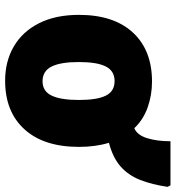

<svg xmlns="http://www.w3.org/2000/svg" viewBox="12 -687 685 749"><g transform="rotate(90 354.5 -312.5)"><path d="M553 -278Q553 -141 484.5 -65.5Q416 10 295 10Q219 10 161 -24Q103 -58 70.5 -122.5Q38 -187 38 -278Q38 -414 107 -488.5Q176 -563 298 -563Q351 -563 399 -546Q447 -529 480 -494Q507 -505 519 -544Q531 -583 531 -635H703L709 -624Q700 -563 682 -517Q664 -471 629.5 -440.5Q595 -410 537 -395Q553 -343 553 -278ZM222 -277Q222 -207 239.5 -171.5Q257 -136 297 -136Q336 -136 353 -171.5Q370 -207 370 -278Q370 -349 353 -383Q336 -417 296 -417Q257 -417 239.5 -383Q222 -349 222 -277Z"/></g></svg>

Font: Noto Sans SemiCondensed Black
Style: Regular
Weight: 900
Width: 4
Designer: Monotype Design Team
Foundry: Monotype Imaging Inc.
Version: Version 2.013; ttfautohint (v1.8.4.7-5d5b)